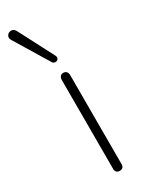

<svg xmlns="http://www.w3.org/2000/svg" viewBox="-224 -793 638 831"><g transform="rotate(-30 95.0 -377.5)"><path d="M85 -19V-463Q85 -474 90.5 -480.5Q96 -487 106 -487Q116 -487 121.5 -480.5Q127 -474 127 -463V-19Q127 -8 121.5 -2.5Q116 3 106 3Q96 3 90.5 -3Q85 -9 85 -19ZM23 -743 114 -568Q119 -558 114 -551Q109 -544 100 -544Q91 -544 86 -552L-18 -723Q-26 -736 -19 -747Q-12 -758 1.5 -758Q15 -758 23 -743Z"/></g></svg>

Font: SN Pro Thin
Style: Regular
Weight: 200
Designer: Tobias Whetton
Foundry: Supernotes
Version: Version 1.003;Glyphs 3.3 (3324)